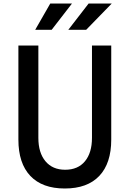

<svg xmlns="http://www.w3.org/2000/svg" viewBox="-20 -1060 740 1096"><path d="M85 -800H199V-273Q199 -188 239.5 -139.5Q280 -91 352 -91Q425 -91 465 -139.5Q505 -188 505 -273V-800H615V-263Q615 -128 547 -56Q479 16 350 16Q221 16 153 -56Q85 -128 85 -263ZM181 -890 267 -1040H391L275 -890ZM370 -890 486 -1040H618L472 -890Z"/></svg>

Font: Martian Mono
Style: Regular
Weight: 400
Monospace: yes
Designer: Roman Shamin
Foundry: Evil Martians
Version: Version 1.000; ttfautohint (v1.8.4.7-5d5b)